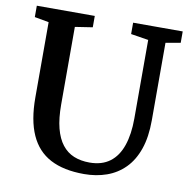

<svg xmlns="http://www.w3.org/2000/svg" viewBox="-83 -825 906 915"><g transform="rotate(10 370.5 -367.5)"><path d="M382.5 8Q283.5 8 219 -26Q154.5 -60 122.8 -130.8Q91 -201.5 91 -311V-675.5L22 -688V-743H302.5V-688L218 -675V-299.5Q218 -232.5 230.2 -185Q242.5 -137.5 265.8 -107.8Q289 -78 322.5 -64.2Q356 -50.5 398.5 -50.5Q458 -50.5 496.8 -79.5Q535.5 -108.5 554.2 -163.2Q573 -218 573 -294V-674.5L488 -688V-743H728V-688L656.5 -675.5V-300.5Q656.5 -219 636.2 -160.8Q616 -102.5 578.8 -65Q541.5 -27.5 491.5 -9.8Q441.5 8 382.5 8Z"/></g></svg>

Font: Merriweather Light 18pt SemiBold
Style: Regular
Weight: 600
Version: Version 2.100